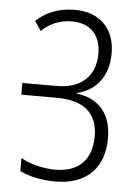

<svg xmlns="http://www.w3.org/2000/svg" viewBox="-53 -765 584 816"><g transform="rotate(5 239.5 -357.0)"><path d="M405 -553C405 -659 340 -724 234 -724C165 -724 112 -702 69 -663L96 -622C131 -655 173 -674 226 -674C302 -674 349 -628 349 -547C349 -447 284 -395 185 -395H38V-345H188C302 -345 364 -297 364 -196C364 -92 306 -40 208 -40C159 -40 101 -54 62 -77V-21C103 -1 157 10 214 10C349 10 421 -68 421 -192C421 -295 369 -358 273 -370V-373C354 -392 405 -456 405 -553Z"/></g></svg>

Font: Noto Sans Armenian Condensed Light
Style: Regular
Weight: 300
Width: 3
Designer: Monotype Design Team
Foundry: Monotype Imaging Inc.
Version: Version 2.008